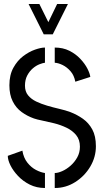

<svg xmlns="http://www.w3.org/2000/svg" viewBox="-20 -938 533 961"><path d="M199 -766 123 -918H177L222 -827L266 -918H320L244 -766ZM254 3V-72Q270 -72 291.5 -81.5Q313 -91 333 -108.5Q353 -126 366.5 -150Q380 -174 380 -204Q380 -239 361 -262Q342 -285 312.5 -299Q283 -313 251 -321Q219 -329 191.5 -334.5Q164 -340 150 -345Q116 -357 88 -377.5Q60 -398 43.5 -431Q27 -464 27 -511Q27 -563 47 -599Q67 -635 96 -657Q125 -679 155 -689.5Q185 -700 205 -700V-624Q195 -623 178 -616.5Q161 -610 144.5 -596Q128 -582 116.5 -560.5Q105 -539 105 -509Q105 -480 120.5 -461Q136 -442 161 -430Q186 -418 216.5 -409Q247 -400 277.5 -393Q308 -386 332 -377Q366 -364 395 -343.5Q424 -323 442 -290Q460 -257 460 -206Q460 -152 432 -104.5Q404 -57 357 -27Q310 3 254 3ZM205 3Q163 3 129 -14Q95 -31 70.5 -57Q46 -83 32.5 -110Q19 -137 19 -158L92 -184Q98 -148 117 -124Q136 -100 160 -87.5Q184 -75 205 -72ZM357 -529Q351 -561 333 -581.5Q315 -602 293.5 -612.5Q272 -623 254 -624V-700Q295 -700 327 -684Q359 -668 382 -643.5Q405 -619 417.5 -594.5Q430 -570 432 -553Z"/></svg>

Font: Stick No Bills
Style: Regular
Weight: 400
Version: Version 2.000